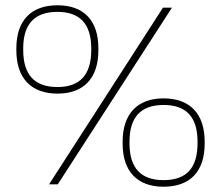

<svg xmlns="http://www.w3.org/2000/svg" viewBox="-20 -699 838 728"><path d="M445 -162V-154C445 -49 501 9 600 9C701 9 756 -49 756 -154V-162C756 -267 701 -326 600 -326C501 -326 445 -267 445 -162ZM42 -508C42 -403 98 -344 198 -344C298 -344 353 -403 353 -508V-516C353 -621 298 -679 198 -679C98 -679 42 -621 42 -516ZM68 -510V-515C68 -608 111 -654 198 -654C283 -654 326 -608 326 -515V-510C326 -415 283 -369 198 -369C111 -369 68 -415 68 -510ZM166 0H199L632 -670H598ZM471 -156V-161C471 -255 514 -301 600 -301C687 -301 729 -255 729 -161V-156C729 -62 687 -16 600 -16C514 -16 471 -62 471 -156Z"/></svg>

Font: LT Wave Text Thin
Style: Regular
Weight: 100
Designer: Daniel Lyons
Version: Version 2.5 (Glyphs App)